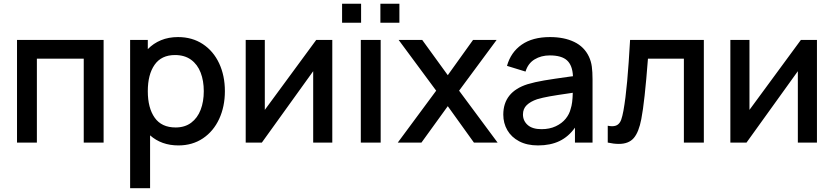

<svg xmlns="http://www.w3.org/2000/svg" viewBox="-20 -750 4388 1010"><path d="M69.5 0V-540H525V0H420.5V-441.5H174V0Z M1163 -270.5Q1163 -189.5 1133 -124.5Q1103 -59.5 1047.5 -22.2Q992 15 918.5 15Q829.5 15 769.5 -38V240H664.5V-540H757.5V-491.5Q787 -522 827 -538.5Q867 -555 916.5 -555Q991 -555 1046.8 -518.2Q1102.5 -481.5 1132.8 -416.8Q1163 -352 1163 -270.5ZM1052 -270.5Q1052 -325 1035.5 -368Q1019 -411 985 -435.8Q951 -460.5 900.5 -460.5Q829 -460.5 793.2 -409.2Q757.5 -358 757.5 -270.5Q757.5 -182 793.8 -130.8Q830 -79.5 904 -79.5Q952.5 -79.5 985.8 -104.5Q1019 -129.5 1035.5 -172.5Q1052 -215.5 1052 -270.5Z M1728 -540V0H1627.5V-375.5L1357.5 0H1272.5V-540H1373V-172L1643.5 -540Z M1779.5 -630.5V-730.5H1879.5V-630.5ZM1981 -630.5V-730.5H2081V-630.5ZM1878 0V-540H1982.5V0Z M2072.5 0 2274.5 -273 2077 -540H2201L2335.5 -354.5L2468.5 -540H2592.5L2395 -273L2597.5 0H2473L2335.5 -191.5L2197 0Z M3097 -332.5V0H3004.5V-78.5Q2971 -31 2923.2 -8Q2875.5 15 2810 15Q2752 15 2711 -6.8Q2670 -28.5 2648.8 -65.2Q2627.5 -102 2627.5 -147Q2627.5 -266.5 2755 -307Q2793.5 -318.5 2842.2 -326.8Q2891 -335 2977.5 -347L2994 -349Q2991.5 -406 2963 -432.2Q2934.5 -458.5 2872 -458.5Q2826.5 -458.5 2792 -437.5Q2757.5 -416.5 2744.5 -373.5L2647 -403.5Q2667 -475 2724.2 -515Q2781.5 -555 2873 -555Q2947.5 -555 3000.5 -529.5Q3053.5 -504 3078 -452Q3089.5 -427.5 3093.2 -399.8Q3097 -372 3097 -332.5ZM2982 -177.5Q2992 -206.5 2993 -262L2980 -260Q2907 -249.5 2870.8 -243Q2834.5 -236.5 2805.5 -228Q2770.5 -216 2750.8 -197Q2731 -178 2731 -148Q2731 -114.5 2755.8 -92.5Q2780.5 -70.5 2828.5 -70.5Q2871 -70.5 2903.5 -85.8Q2936 -101 2955.8 -125.5Q2975.5 -150 2982 -177.5Z M3177 -88.5Q3191 -86 3199.5 -86Q3219 -86 3230.5 -95Q3242 -104 3248 -121Q3254 -138 3259.5 -167.5Q3271 -231.5 3279.2 -323Q3287.5 -414.5 3294.5 -540H3682.5V0H3577.5V-441.5H3388.5Q3371 -212 3353.5 -123.5Q3340.5 -55 3314 -24Q3287.5 7 3235.5 7Q3208 7 3177 0Z M4277.5 -540V0H4177V-375.5L3907 0H3822V-540H3922.5V-172L4193 -540Z"/></svg>

Font: Manrope KiralyPet SmBd KiralyPet
Style: Regular
Weight: 600
Designer: Mikhail Sharanda
Foundry: Mikhail Sharanda
Version: Version 4.502